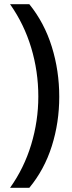

<svg xmlns="http://www.w3.org/2000/svg" viewBox="-20 -739 346 917"><path d="M263 -277Q263 -154 227.5 -41.5Q192 71 120 158H28Q95 64 129 -48.5Q163 -161 163 -278Q163 -398 129 -511Q95 -624 28 -719H120Q192 -630 227.5 -515.5Q263 -401 263 -277Z"/></svg>

Font: Noto Sans Lao UI SemCond Med
Style: Regular
Weight: 500
Width: 4
Designer: Monotype Design Team
Foundry: Monotype Imaging Inc.
Version: Version 2.000; ttfautohint (v1.8.4.7-5d5b)